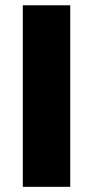

<svg xmlns="http://www.w3.org/2000/svg" viewBox="-20 -721 359 741"><path d="M68 -700.6H251.1V0H68Z"/></svg>

Font: Alexandria
Style: Regular
Weight: 400
Designer: Mohamed Gaber
Foundry: Kief Type Foundry
Version: Version 5.100